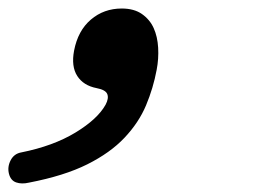

<svg xmlns="http://www.w3.org/2000/svg" viewBox="-37 -198 657 451"><path d="M31 231Q14 235 1 230.5Q-12 226 -16 210Q-20 194 -12 178.5Q-4 163 13 160Q88 145 140 113.5Q192 82 211 48Q219 33 215 23Q211 13 190 9Q159 3 144.5 -19.5Q130 -42 137 -79Q146 -126 176.5 -152Q207 -178 249 -178Q278 -178 296.5 -165Q315 -152 324 -132Q333 -112 334.5 -86Q336 -60 331 -34Q323 9 306 49.5Q289 90 255.5 125.5Q222 161 168 188Q114 215 31 231Z"/></svg>

Font: Maple Mono NL SemiBold
Style: Italic
Weight: 600
Italic angle: -10°
Monospace: yes
Designer: subframe7536
Version: Version 7.000